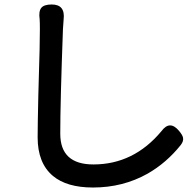

<svg xmlns="http://www.w3.org/2000/svg" viewBox="-20 -792 868 857"><path d="M395 45Q278 45 216 -7Q148 -64 148 -179Q148 -230 151 -363Q152 -413 153 -437Q158 -590 158 -662Q158 -692 157 -706Q152 -741 164 -756.5Q176 -772 211 -772Q272 -772 264 -705Q262 -675 261 -662Q249 -338 249 -195Q249 -58 397 -58Q577 -58 701 -207Q738 -257 779 -208Q795 -189 797 -177Q800 -162 787 -145Q723 -65 639 -17Q529 45 395 45Z"/></svg>

Font: GenSenRounded TW M
Style: Regular
Weight: 500
Version: Version 1.501;PS 1;hotconv 16.6.51;makeotf.lib2.5.65220